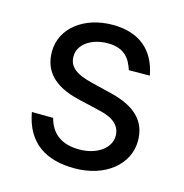

<svg xmlns="http://www.w3.org/2000/svg" viewBox="-89 -636 700 729"><g transform="rotate(15 261.5 -271.0)"><path d="M370 -402 452.4 -402.7C433.9 -500.7 370.7 -552.6 267 -552.6C154.8 -552.6 69.6 -487.2 69.6 -394.9C69.6 -319.6 114.3 -269.2 214.5 -245.7L305.4 -224.4C360.4 -211.6 386.4 -185.4 386.4 -147.7C386.4 -100.9 336.6 -62.5 265.6 -62.5C198.2 -62.5 155.2 -92 139.2 -152.7L55.4 -153.4C76.7 -34.4 156.6 11.4 267 11.4C386.7 11.4 473 -57.9 473 -152C473 -228 425.4 -275.9 328.1 -299.7L247.2 -319.6C182.5 -335.6 153.4 -357.2 153.4 -399.1C153.4 -446 203.1 -480.1 267 -480.1C335.9 -480.1 356.9 -441.4 370 -402Z"/></g></svg>

Font: Magic Ui Pro
Style: Regular
Weight: 400
Designer: Stefan Endress, Andreas Faust
Version: Version 1.000;FEAKit 1.0